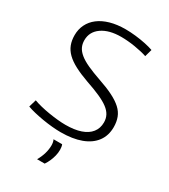

<svg xmlns="http://www.w3.org/2000/svg" viewBox="-222 -814 999 1136"><g transform="rotate(30 277.5 -246.0)"><path d="M485 -680 471 -630Q454 -636 432 -641Q410 -646 386 -650Q362 -654 337.5 -656Q313 -658 292 -658Q210 -658 161 -624Q112 -590 112 -532Q112 -506 122 -485.5Q132 -465 154.5 -446.5Q177 -428 215 -410.5Q253 -393 308 -374Q367 -354 407.5 -333.5Q448 -313 473 -290Q498 -267 509 -238Q520 -209 520 -173Q520 -115 489.5 -74Q459 -33 401.5 -11.5Q344 10 262 10Q236 10 203.5 7Q171 4 138.5 -1.5Q106 -7 76.5 -14Q47 -21 26 -29L41 -80Q62 -72 90.5 -65Q119 -58 149.5 -53Q180 -48 210 -45Q240 -42 265 -42Q326 -42 368.5 -56.5Q411 -71 433.5 -99.5Q456 -128 456 -168Q456 -195 444.5 -216.5Q433 -238 409 -256Q385 -274 346 -291.5Q307 -309 251 -328Q195 -348 156 -368.5Q117 -389 93 -412.5Q69 -436 58 -464.5Q47 -493 47 -529Q47 -569 63.5 -602.5Q80 -636 111.5 -660Q143 -684 188.5 -697Q234 -710 292 -710Q324 -710 360.5 -706Q397 -702 430 -695Q463 -688 485 -680ZM222 218Q239 188 247 159.5Q255 131 255 105Q255 94 253 84Q251 74 247 67H306Q309 74 310.5 83Q312 92 312 102Q312 123 307 143Q302 163 294 181.5Q286 200 274 218Z"/></g></svg>

Font: Georama ExtraCondensed Thin Light
Style: Regular
Weight: 300
Version: Version 1.001